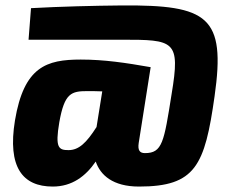

<svg xmlns="http://www.w3.org/2000/svg" viewBox="-20 -674 852 706"><path d="M429 -654C324 -653 203 -650 94 -644L85 -528H427C621 -528 644 -526 611 -328C583 -151 577 -111 513 -111C494 -111 486 -121 490 -148L534 -427C443 -443 363 -455 277 -455C151 -455 68 -429 35 -231C7 -59 63 12 174 12C245 12 295 -26 332 -80C349 -30 395 12 491 12C699 12 733 -65 769 -320C811 -614 744 -656 429 -654ZM232 -122C196 -122 182 -130 198 -224C217 -332 242 -339 302 -339C315 -339 332 -339 356 -338L335 -207C298 -149 270 -122 232 -122Z"/></svg>

Font: Exo 2 Extra Bold
Style: Italic
Weight: 800
Italic angle: -8°
Designer: Natanael Gama
Version: Version 1.001;PS 001.001;hotconv 1.0.88;makeotf.lib2.5.64775